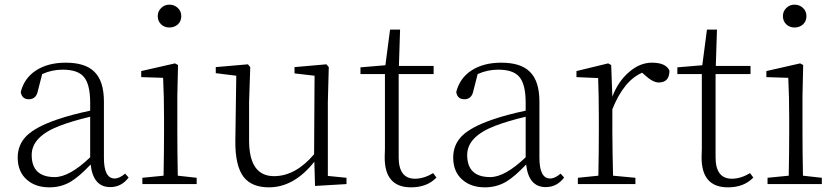

<svg xmlns="http://www.w3.org/2000/svg" viewBox="-20 -790 3594 824"><path d="M367 -289Q291 -271 236 -250Q116 -204 116 -125Q116 -30 215 -30Q278 -30 367 -115ZM532 -28Q501 13 453 13Q380 13 369 -84Q320 -32 283 -10Q242 14 192 14Q132 14 95 -19Q56 -53 56 -114Q56 -169 94 -207Q134 -246 225 -277Q286 -298 367 -315V-349Q367 -431 338 -462Q312 -491 249 -491Q202 -491 161 -472L143 -402Q136 -364 104 -364Q74 -364 69 -395Q84 -455 135 -488Q186 -521 262 -521Q346 -521 385 -482Q426 -442 426 -354V-113Q426 -24 472 -24Q493 -24 517 -45Z M672 -685Q657 -699 657 -721Q657 -742 672 -756Q686 -770 707 -770Q728 -770 743 -756Q758 -742 758 -721Q758 -699 743 -685Q728 -672 707 -672Q686 -672 672 -685ZM824 -27V0H591V-27L682 -36Q684 -146 684 -226V-281Q684 -379 680 -456L586 -459V-485L731 -518L744 -511L741 -377V-226Q741 -146 743 -36Z M1467 -27V0L1332 8L1329 -96Q1242 14 1134 14Q1061 14 1026 -30Q989 -78 990 -185L994 -465L906 -476V-502L1044 -514L1054 -502L1049 -352V-188Q1049 -34 1156 -34Q1248 -34 1328 -128L1330 -465L1244 -475V-502L1381 -514L1391 -502L1387 -352V-35Z M1853 -28Q1813 14 1744 14Q1630 14 1631 -116Q1631 -127 1632 -151V-472H1527V-501L1634 -510L1654 -663H1697L1692 -507H1841V-472H1691V-115Q1691 -23 1761 -23Q1799 -23 1839 -47Z M2236 -289Q2160 -271 2105 -250Q1985 -204 1985 -125Q1985 -30 2084 -30Q2147 -30 2236 -115ZM2401 -28Q2370 13 2322 13Q2249 13 2238 -84Q2189 -32 2152 -10Q2111 14 2061 14Q2001 14 1964 -19Q1925 -53 1925 -114Q1925 -169 1963 -207Q2003 -246 2094 -277Q2155 -298 2236 -315V-349Q2236 -431 2207 -462Q2181 -491 2118 -491Q2071 -491 2030 -472L2012 -402Q2005 -364 1973 -364Q1943 -364 1938 -395Q1953 -455 2004 -488Q2055 -521 2131 -521Q2215 -521 2254 -482Q2295 -442 2295 -354V-113Q2295 -24 2341 -24Q2362 -24 2386 -45Z M2608 -375Q2633 -441 2680 -481Q2726 -521 2778 -521Q2838 -521 2853 -487Q2853 -436 2807 -436Q2782 -436 2747 -468L2736 -478Q2657 -444 2608 -321V-226Q2608 -183 2609 -132Q2610 -75 2611 -36L2707 -27V0H2460V-27L2548 -36Q2550 -146 2550 -226V-281Q2550 -380 2547 -455L2454 -459V-485L2590 -518L2603 -511Z M3213 -28Q3173 14 3104 14Q2990 14 2991 -116Q2991 -127 2992 -151V-472H2887V-501L2994 -510L3014 -663H3057L3052 -507H3201V-472H3051V-115Q3051 -23 3121 -23Q3159 -23 3199 -47Z M3355 -685Q3340 -699 3340 -721Q3340 -742 3355 -756Q3369 -770 3390 -770Q3411 -770 3426 -756Q3441 -742 3441 -721Q3441 -699 3426 -685Q3411 -672 3390 -672Q3369 -672 3355 -685ZM3507 -27V0H3274V-27L3365 -36Q3367 -146 3367 -226V-281Q3367 -379 3363 -456L3269 -459V-485L3414 -518L3427 -511L3424 -377V-226Q3424 -146 3426 -36Z"/></svg>

Font: Source Han Serif SC ExtraLight
Style: Regular
Weight: 250
Designer: Ryoko NISHIZUKA  (kana & ideographs); Frank Grießhammer (Latin, Greek & Cyrillic); Wenlong ZHANG  (bopomofo); Sandoll Co
Foundry: Adobe Systems Incorporated
Version: Version 1.001 October 20, 2017